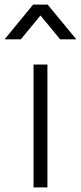

<svg xmlns="http://www.w3.org/2000/svg" viewBox="-79 -810 350 830"><path d="M66 0V-531H126V0ZM-59 -640 64 -790H127L251 -640H181L96 -743L11 -640Z"/></svg>

Font: Plus Jakarta Sans Light
Style: Regular
Weight: 300
Designer: Gumpita Rahayu
Foundry: Tokotype
Version: Version 2.006; ttfautohint (v1.8.4.7-5d5b)